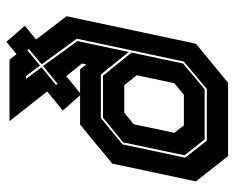

<svg xmlns="http://www.w3.org/2000/svg" viewBox="-88 -662 750 615"><g transform="rotate(-90 287.5 -355.0)"><path d="M94.5 0 13.5 -103 70.5 -371 195.5 -474H289L240.5 -529.5L301.5 -579.5L206.5 -700H403.5L421 -677.5L460.5 -710L512 -651L468 -615L542.5 -517L454.5 -103L329.5 0ZM144 -68H309.5L397.5 -142L470.5 -484.5L388.5 -597L437.5 -638L434 -643L384.5 -602.5L351 -647.5H341.5L379 -597.5L322 -551L326 -546L383 -592.5L463 -482.5L428 -318.5L356 -407.5H216.5L132 -338L89.5 -137.5ZM388 -454 391 -468 350.5 -518.5 296.5 -474H372.5ZM148 -75 97 -139.5 138.5 -336 217.5 -400.5H352L426 -309L391 -144L308.5 -75ZM193 -141.5H291L328 -172L353.5 -292.5L321.5 -332.5H233.5L196.5 -302L169 -172Z"/></g></svg>

Font: Tourney Expanded ExtraBold
Style: Italic
Weight: 800
Width: 7
Italic angle: -12°
Designer: Tyler Finck
Foundry: Etcetera Type Co
Version: Version 1.010; ttfautohint (v1.8.3)